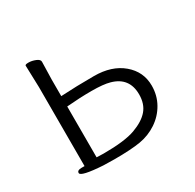

<svg xmlns="http://www.w3.org/2000/svg" viewBox="-114 -602 752 739"><g transform="rotate(-30 261.5 -233.0)"><path d="M140 -302Q209 -306 287.5 -306Q366 -306 414 -265.5Q462 -225 462 -163Q462 -120 442 -84.5Q422 -49 387.5 -26Q353 -3 311.5 4Q270 11 197 11L147 10Q50 4 50 -12Q50 -24 69 -24H83V-375L80 -472Q80 -477 95 -477Q110 -477 126 -470.5Q142 -464 142 -454L140 -375ZM331 -253Q303 -261 250.5 -261Q198 -261 140 -256V-30L171 -29Q265 -29 311.5 -46Q358 -63 380.5 -89.5Q403 -116 403 -158Q403 -233 331 -253Z"/></g></svg>

Font: LXGW WenKai Light
Style: Regular
Weight: 300
Designer: LXGW / Fontworks Inc.
Foundry: LXGW / Fontworks Inc.
Version: Version 1.501; October 10, 2024